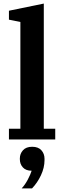

<svg xmlns="http://www.w3.org/2000/svg" viewBox="-20 -780 358 1074"><path d="M30 -60H94V-657L30 -670V-720L225 -760V-60H289V0H30ZM101 274Q120 254 135.5 224.5Q151 195 157 175Q125 175 108 156.5Q91 138 91 110V107Q91 80 108.5 60.5Q126 41 160 41Q194 41 211.5 60.5Q229 80 229 108V116Q229 158 209 200.5Q189 243 159 274H101Z"/></svg>

Font: IBM Plex Serif SmBld
Style: Regular
Weight: 600
Designer: Mike Abbink, Paul van der Laan, Pieter van Rosmalen
Foundry: Bold Monday
Version: Version 3.001